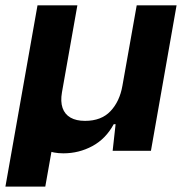

<svg xmlns="http://www.w3.org/2000/svg" viewBox="-20 -556 695 708"><path d="M0 132 118.3 -536.3H265.3L208.4 -215.1Q202.6 -181.6 210.7 -158Q218.9 -134.4 239.9 -122.4Q260.9 -110.3 293.6 -110.3Q353.6 -110.3 387.4 -146.1Q421.3 -181.9 431.4 -239.7L484.1 -536.3H631.1L536.6 0H395.4L406.3 -98.1H399.4Q370.4 -44.3 320.8 -17.4Q271.1 9.4 213.7 9.4Q177.1 9.4 148.9 -2.8Q120.6 -15 110 -35.9L182.1 -66L147 132Z"/></svg>

Font: Mona Sans
Style: Italic
Weight: 200
Italic angle: -11.6951°
Designer: Deni Anggara
Foundry: GitHub
Version: Version 2.000